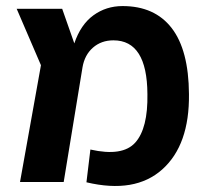

<svg xmlns="http://www.w3.org/2000/svg" viewBox="-20 -600 682 633"><path d="M603 -290Q605 -122 515 -41.5Q425 39 265 1L278 -107Q384 -83 426 -130Q468 -177 466 -290Q465 -467 354 -467Q314 -467 286.5 -443Q259 -419 252 -378L190 0H46L115 -385L35 -571H185L225 -457Q246 -519 288 -549.5Q330 -580 384 -580Q490 -580 546 -507.5Q602 -435 603 -290Z"/></svg>

Font: Assistant
Style: Bold
Weight: 700
Designer: Hebrew By Ben Nathan, Latin by Paul Hunt
Version: Version 2.001;PS 002.001;hotconv 1.0.88;makeotf.lib2.5.64775